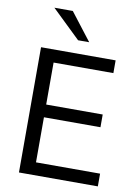

<svg xmlns="http://www.w3.org/2000/svg" viewBox="-102 -1031 799 1099"><g transform="rotate(10 297.0 -482.0)"><path d="M87 0V-728H520.5V-654H173V-410H501.5V-336H173V-74H545.5V0ZM289 -804 123 -964H230L353.5 -804Z"/></g></svg>

Font: Mooli
Style: Regular
Weight: 400
Designer: Vernon Adams
Foundry: Vernon Adams
Version: Version 1.000; ttfautohint (v1.8.4.7-5d5b);gftools[0.9.33]